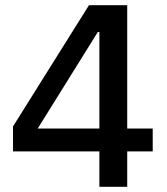

<svg xmlns="http://www.w3.org/2000/svg" viewBox="-20 -718 640 738"><path d="M362 0V-136H30V-232L322 -698H469V-224H567V-136H469V0ZM125 -224H362V-595H356Z"/></svg>

Font: IBM Plaex Mono Medium
Style: Regular
Weight: 500
Designer: Mike Abbink, Paul van der Laan, Pieter van Rosmalen
Foundry: Bold Monday
Version: Version 2.003